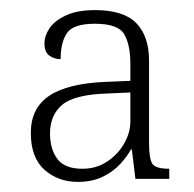

<svg xmlns="http://www.w3.org/2000/svg" viewBox="-20 -740 384 380"><path d="M134 -380Q95 -380 68 -404Q41 -428 41 -477Q41 -526 77.5 -550.5Q114 -575 190 -578L238 -580V-614Q238 -651 226 -672Q214 -693 168 -693Q125 -693 112.5 -674.5Q100 -656 100 -623Q87 -623 77.5 -630Q68 -637 68 -654Q68 -669 78 -684Q88 -699 110.5 -709.5Q133 -720 168 -720Q225 -720 250 -694Q275 -668 275 -620V-457Q275 -426 281.5 -416Q288 -406 315 -406V-386H248L241 -444H239Q232 -431 218.5 -416Q205 -401 184 -390.5Q163 -380 134 -380ZM143 -406Q171 -406 192.5 -420.5Q214 -435 226 -456.5Q238 -478 238 -499V-557L194 -555Q127 -553 103 -532.5Q79 -512 79 -476Q79 -445 93.5 -425.5Q108 -406 143 -406Z"/></svg>

Font: Noto Serif Gujarati ExtraLight
Style: Regular
Weight: 250
Version: Version 2.102